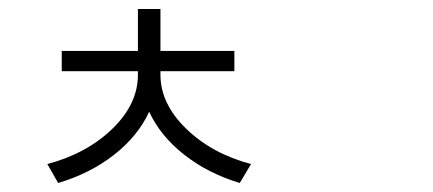

<svg xmlns="http://www.w3.org/2000/svg" viewBox="-20 -794 960 426"><path d="M336 -636V-628Q336 -564 393 -508.5Q450 -453 537 -430L512 -388Q442 -409 389 -450.5Q336 -492 311 -546Q286 -492 233 -450.5Q180 -409 109 -388L85 -430Q172 -453 229 -508Q286 -563 286 -628V-636H117V-681H286V-774H336V-681H500V-636Z"/></svg>

Font: Noto Sans Korean Light
Style: Regular
Weight: 300
Designer: Ryoko NISHIZUKA  (kana & ideographs); Paul D. Hunt (Latin, Greek & Cyrillic); Wenlong ZHANG  (bopomofo); Sandoll Communi
Foundry: Adobe Systems Incorporated
Version: Version 1.000;PS 1;hotconv 1.0.78;makeotf.lib2.5.61930